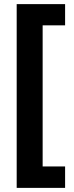

<svg xmlns="http://www.w3.org/2000/svg" viewBox="-20 -747 359 932"><path d="M296 165H61V-727H296V-624H187V61H296Z"/></svg>

Font: Noto Sans Lao UI SemCond
Style: Bold
Weight: 700
Width: 4
Designer: Monotype Design Team
Foundry: Monotype Imaging Inc.
Version: Version 2.000; ttfautohint (v1.8.4.7-5d5b)